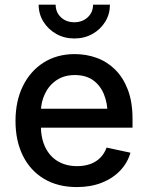

<svg xmlns="http://www.w3.org/2000/svg" viewBox="-20 -778 623 810"><path d="M304.2 11.2Q224.1 11.2 166 -23.4Q107.9 -58.1 76.7 -120.8Q45.4 -183.6 45.4 -267.6Q45.4 -351.1 76.4 -414.6Q107.4 -478 163.8 -513.9Q220.2 -549.8 295.4 -549.8Q343.3 -549.8 387 -534.2Q430.7 -518.6 464.8 -485.4Q499 -452.1 519 -400.4Q539.1 -348.6 539.1 -276.4V-239.3H104V-319.3H483.9L434.1 -293Q434.1 -342.8 418.2 -380.9Q402.3 -418.9 371.8 -440.2Q341.3 -461.4 295.9 -461.4Q250.5 -461.4 218.5 -439.7Q186.5 -418 169.4 -382.1Q152.3 -346.2 152.3 -303.2V-250Q152.3 -194.8 171.4 -156Q190.4 -117.2 224.9 -97.2Q259.3 -77.1 305.2 -77.1Q335.9 -77.1 360.6 -85.9Q385.3 -94.7 402.8 -112.3Q420.4 -129.9 429.7 -155.3L530.3 -133.8Q518.1 -90.8 486.8 -58.1Q455.6 -25.4 409.2 -7.1Q362.8 11.2 304.2 11.2ZM293.5 -615.7Q251.5 -615.7 217.5 -634.8Q183.6 -653.8 163.3 -686.3Q143.1 -718.8 143.1 -758.3H214.8Q214.8 -726.1 237.1 -705.1Q259.3 -684.1 293.5 -684.1Q327.6 -684.1 350.1 -705.1Q372.6 -726.1 372.6 -758.3H443.8Q443.8 -718.8 424.1 -686.5Q404.3 -654.3 370.4 -635Q336.4 -615.7 293.5 -615.7Z"/></svg>

Font: Inter 16pt Medium
Style: Regular
Weight: 500
Version: Version 4.001;git-66647c0bb